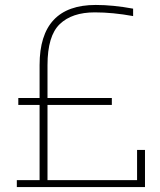

<svg xmlns="http://www.w3.org/2000/svg" viewBox="-20 -756 648 776"><path d="M48 0V-28H140V-332H54V-360H140V-493Q140 -736 367 -736Q437 -736 518 -721V-691Q436 -706 363 -706Q271 -706 221.5 -658.5Q172 -611 172 -493V-360H432V-332H172V-28H534V-150H566V0Z"/></svg>

Font: Sora Thin
Style: Regular
Weight: 32
Designer: Jonathan Barnbrook, Julián Moncada
Foundry: Barnbrook Fonts
Version: Version 2.000